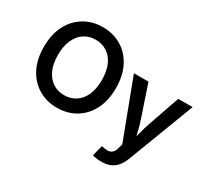

<svg xmlns="http://www.w3.org/2000/svg" viewBox="-173 -1039 1693 1546"><g transform="rotate(30 673.0 -265.5)"><path d="M382.8 10.3Q287.1 10.3 211.2 -34.7Q135.3 -79.6 91.6 -163.1Q47.9 -246.6 47.9 -363.3Q47.9 -480.5 91.6 -564.2Q135.3 -647.9 211.2 -692.9Q287.1 -737.8 382.8 -737.8Q478.5 -737.8 554.2 -692.9Q629.9 -647.9 673.6 -564.2Q717.3 -480.5 717.3 -363.3Q717.3 -246.6 673.6 -162.8Q629.9 -79.1 554.2 -34.4Q478.5 10.3 382.8 10.3ZM382.8 -106.4Q441.9 -106.4 488 -136Q534.2 -165.5 560.3 -222.9Q586.4 -280.3 586.4 -363.3Q586.4 -446.8 560.3 -504.4Q534.2 -562 488 -591.6Q441.9 -621.1 382.8 -621.1Q323.2 -621.1 277.3 -591.3Q231.4 -561.5 205.1 -504.2Q178.7 -446.8 178.7 -363.3Q178.7 -280.3 205.1 -223.1Q231.4 -166 277.3 -136.2Q323.2 -106.4 382.8 -106.4ZM827.1 196.3 852.1 97.2 875 100.6Q901.9 106.4 922.4 102.8Q942.9 99.1 957 83.5Q971.2 67.9 977.5 38.6L987.3 1.5L782.2 -541H917.5L1016.1 -248.5Q1033.2 -197.8 1044.9 -147Q1056.6 -96.2 1069.8 -43.5H1036.1Q1049.8 -96.2 1063 -147.2Q1076.2 -198.2 1093.3 -248.5L1194.8 -541H1328.1L1094.2 72.8Q1078.1 115.7 1053.5 146Q1028.8 176.3 994.1 191.9Q959.5 207.5 911.6 207.5Q885.7 207.5 863.5 204.1Q841.3 200.7 827.1 196.3Z"/></g></svg>

Font: Inter 17pt SemiBold
Style: Regular
Weight: 600
Version: Version 4.001;git-66647c0bb